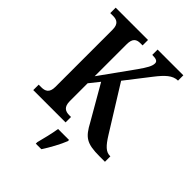

<svg xmlns="http://www.w3.org/2000/svg" viewBox="-264 -834 1176 1176"><g transform="rotate(45 324.0 -246.5)"><path d="M27 0H307V-47H292C259 -47 233 -59 233 -111V-265L285 -330L413 -108C459 -22 488 0 602 0H648V-47H644C609 -47 583 -74 548 -130L367 -421L489 -578C532 -633 567 -668 613 -668V-714H390V-668C425 -668 439 -661 439 -643C439 -619 423 -592 388 -542L233 -326V-603C233 -655 256 -667 288 -667H307V-714H27V-667H52C84 -667 109 -655 109 -605V-109C109 -58 82 -47 50 -47H27ZM270 208V221H318C346 179 382 113 398 71V61H303C296 108 281 165 270 208Z"/></g></svg>

Font: Noto Serif Bengali Condensed
Style: Regular
Weight: 400
Width: 3
Designer: Juan Bruce, Universal Thirst, Indian Type Foundry and the Monotype Design Team.
Foundry: Monotype Imaging Inc.
Version: Version 2.003